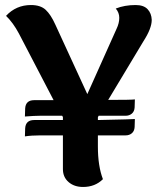

<svg xmlns="http://www.w3.org/2000/svg" viewBox="-20 -728 639 763"><path d="M583 -649Q583 -615 550 -564L410 -331Q504 -331 516 -333L515 -301Q514 -285 504 -276.5Q494 -268 479 -268H372L369 -262V-251Q512 -254 516 -255L515 -223Q514 -207 504 -198.5Q494 -190 479 -190H369V-146Q369 -68 389 -16Q358 15 310 15Q275 15 252.5 -4.5Q230 -24 230 -56V-190H139Q105 -190 79 -186L80 -218Q82 -251 116 -251H230V-263L227 -268H139Q118 -268 79 -265L80 -297Q82 -330 116 -330H193L55 -595Q32 -638 4 -665Q44 -708 103 -708Q141 -708 161.5 -689Q182 -670 200 -630L327 -354L443 -613Q454 -636 454 -657Q454 -678 440 -694Q475 -708 519 -708Q551 -708 566.5 -691.5Q582 -675 583 -649Z"/></svg>

Font: Arima Koshi Bold
Style: Regular
Weight: 700
Designer: Joana Correia and Natanael Gama
Foundry: NDISCOVER
Version: Version 1.019;PS 001.019;hotconv 1.0.88;makeotf.lib2.5.64775